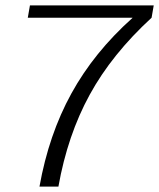

<svg xmlns="http://www.w3.org/2000/svg" viewBox="-20 -695 592 715"><path d="M127 0H197.5Q231.5 -191.5 314 -342.2Q396.5 -493 544.5 -629L552.5 -675H91.5L83.5 -629H473.5L473 -628Q330 -500 245.8 -346.8Q161.5 -193.5 127 0Z"/></svg>

Font: Anybody SemiExpanded Light
Style: Italic
Weight: 300
Width: 6
Italic angle: -10°
Version: Version 1.113;gftools[0.9.25]